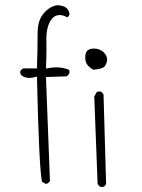

<svg xmlns="http://www.w3.org/2000/svg" viewBox="-20 -708 540 728"><path d="M386.2 -482.4Q386.2 -496.6 373.5 -509.3Q358.9 -523.9 335.9 -523.9Q324.2 -523.9 314.9 -518.6Q303.2 -512.2 303.2 -490.2Q303.2 -470.7 313.5 -459.5Q324.7 -447.3 334.5 -443.8Q353 -444.8 367.7 -450.2Q378.9 -453.6 384.3 -471.2Q386.2 -477.1 386.2 -482.4ZM206.5 -650.9Q220.2 -650.9 235.4 -642.1Q240.2 -646 243.2 -651.9Q243.2 -653.3 243.2 -655Q243.2 -656.7 242.7 -659.2Q241.7 -665.5 235.8 -673.8Q226.6 -685.5 202.6 -688Q201.2 -688 199.2 -688Q189.5 -688 177.7 -682.6Q164.6 -676.8 150.4 -662.6Q136.2 -648.4 129.4 -628.7Q122.6 -608.9 122.6 -581.5Q122.6 -521.5 120.1 -448.7H68.4Q61 -445.3 56.6 -437.5Q56.6 -436.5 56.6 -435.1Q56.6 -433.6 57.1 -431.2Q57.6 -426.8 60.5 -423.3Q72.8 -412.6 90.8 -412.6Q97.2 -412.6 105 -414.1L120.1 -417.5Q127.9 -73.2 139.2 -18.6L153.8 -10.7L158.2 -11.7Q165.5 -15.1 169.4 -22L154.3 -416L231.9 -418.5Q239.7 -422.9 243.2 -430.7Q243.7 -432.6 243.7 -436.3Q243.7 -439.9 241.2 -443.4Q219.7 -452.6 193.8 -452.6Q182.1 -452.6 169.9 -450.7L154.3 -448.2Q156.2 -494.1 156.2 -524.4L155.8 -560.1Q155.8 -606.9 173.8 -632.8Q186 -650.9 206.5 -650.9ZM372.1 0.5Q378.9 -2.9 382.3 -10.3L372.6 -349.6Q368.7 -357.4 360.8 -361.3Q359.4 -361.3 357.9 -361.3Q351.6 -361.3 346.7 -358.9L337.4 -341.8L350.1 -11.2Q354 -2.9 361.3 0.5Z"/></svg>

Font: NaikaiFont
Style: ExtraLight
Weight: 200
Version: Version 1.89